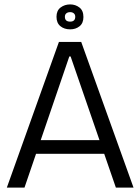

<svg xmlns="http://www.w3.org/2000/svg" viewBox="-20 -850 636 870"><path d="M11 0 247 -660H348L585 0H505L300 -594H294L91 0ZM114 -153V-215H489V-153ZM298 -717Q271 -717 253.5 -731.5Q236 -746 236 -774Q236 -802 254.5 -816Q273 -830 298 -830Q322 -830 340 -816Q358 -802 358 -773Q358 -745 340.5 -731Q323 -717 298 -717ZM298 -752Q309 -752 315 -757.5Q321 -763 321 -774Q321 -784 314.5 -789.5Q308 -795 298 -795Q287 -795 280.5 -789.5Q274 -784 274 -774Q274 -763 280 -757.5Q286 -752 298 -752Z"/></svg>

Font: Bricolage Grotesque 48pt Condensed ExtraBold Light
Style: Regular
Weight: 300
Version: Version 1.000;gftools[0.9.30]